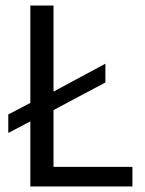

<svg xmlns="http://www.w3.org/2000/svg" viewBox="-20 -676 524 696"><path d="M10 -194V-261L90 -303V-656H174V-344L362 -445V-377L174 -277V-71H460V0H90V-236Z"/></svg>

Font: RibengUni
Style: Regular
Weight: 400
Designer: (1) Dr. Andrew Glass (Program Manager at Microsoft Corporation)
(2) Bivuti Chakma (Suz Moriz)
(3) Paul D. Hunt (Adobe Co
Foundry: Bivuti Chakma and Jyoti Chakma
Version: Version 1.2020